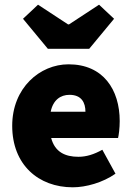

<svg xmlns="http://www.w3.org/2000/svg" viewBox="-20 -786 566 818"><path d="M290 12C346 12 418 -8 472 -46L416 -148C380 -128 348 -118 314 -118C258 -118 214 -138 198 -198H483C486 -210 490 -240 490 -270C490 -404 420 -512 272 -512C150 -512 32 -412 32 -250C32 -84 144 12 290 12ZM196 -310C206 -360 238 -382 276 -382C328 -382 344 -348 344 -310ZM184 -578H360L466 -706L402 -766L274 -682H270L142 -766L78 -706Z"/></svg>

Font: Giro Sans Black
Style: Regular
Weight: 900
Designer: Paul D. Hunt
Foundry: Adobe Systems Incorporated
Version: Version 1.000;PS 1.0;hotconv 1.0.88;makeotf.lib2.5.647800